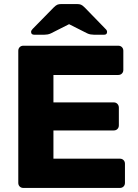

<svg xmlns="http://www.w3.org/2000/svg" viewBox="-20 -925 679 945"><path d="M95 0Q84 0 77 -7Q70 -14 70 -25V-675Q70 -686 77 -693Q84 -700 95 -700H562Q573 -700 580 -693Q587 -686 587 -675V-581Q587 -570 580 -563Q573 -556 562 -556H243V-421H540Q551 -421 558 -413.5Q565 -406 565 -395V-308Q565 -297 558 -290Q551 -283 540 -283H243V-144H570Q581 -144 588 -137Q595 -130 595 -119V-25Q595 -14 588 -7Q581 0 570 0ZM149 -754Q133 -754 133 -768Q133 -775 141 -783L244 -888Q255 -899 262.5 -902Q270 -905 281 -905H360Q371 -905 378.5 -902Q386 -899 397 -888L499 -783Q507 -776 507 -768Q507 -754 492 -754H444Q436 -754 426.5 -755.5Q417 -757 409 -761L320 -806L231 -761Q223 -757 214 -755.5Q205 -754 197 -754Z"/></svg>

Font: Fz Rubik
Style: Bold
Weight: 700
Designer: Hubert and Fischer
Foundry: Hubert and Fischer
Version: Vit hóa bi FontZin.com